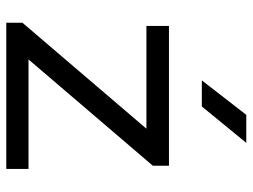

<svg xmlns="http://www.w3.org/2000/svg" viewBox="-114 -670 785 596"><g transform="rotate(90 278.0 -372.5)"><path d="M505 0H51V-50L380 -435H61V-505H495V-455L165 -69H505ZM424 -745 311 -607H230L337 -745Z"/></g></svg>

Font: Metropolitano
Style: Regular
Weight: 400
Designer: Fonts by Alex Slobzheninov & Chris M. Simpson / Changes by Cristiano Sobral
Foundry: Fonts by Alex Slobzheninov & Chris M. Simpson / Changes by Cristiano Sobral
Version: Version 1.00;August 30, 2020;FontCreator 13.0.0.2681 64-bit